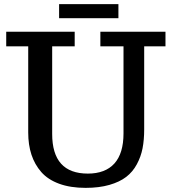

<svg xmlns="http://www.w3.org/2000/svg" viewBox="-20 -887 823 920"><path d="M9.8 0ZM390.1 13.2Q317.4 13.2 263.4 -6.6Q209.5 -26.4 177.7 -62.7Q146 -99.1 130.6 -146.2Q115.2 -193.4 115.2 -252V-665H9.8V-734.9H337.9V-665H230V-245.1Q230 -55.2 400.9 -55.2Q484.4 -55.2 528.1 -103.5Q571.8 -151.9 571.8 -248V-665H460.9V-734.9H772.9V-665H670.9V-267.1Q670.9 -216.8 663.1 -176.5Q655.3 -136.2 635.7 -99.9Q616.2 -63.5 584.7 -39.3Q553.2 -15.1 504.2 -1Q455.1 13.2 390.1 13.2ZM547.4 -799.8H263.2V-867.2H547.4Z"/></svg>

Font: Trocchi
Style: Regular
Weight: 400
Designer: vernon adams
Version: Version 1.0; ttfautohint (v0.8) -l 6 -r 50 -G 100